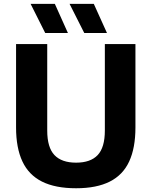

<svg xmlns="http://www.w3.org/2000/svg" viewBox="-20 -969 788 998"><path d="M375.5 9.5Q267.5 9.5 198.5 -25Q129.5 -59.5 96.5 -129.8Q63.5 -200 63.5 -306.5V-740H225.5V-290.5Q225.5 -202.5 263 -163Q300.5 -123.5 375.5 -123.5Q450.5 -123.5 487.8 -163Q525 -202.5 525 -290.5V-740H684V-306.5Q684 -200 651.5 -129.8Q619 -59.5 550.5 -25Q482 9.5 375.5 9.5ZM418 -797.5 341.5 -949H467.5L536 -797.5ZM215 -797.5 139 -949H265L333 -797.5Z"/></svg>

Font: Encode Sans SC
Style: Bold
Weight: 700
Version: Version 3.002